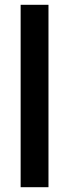

<svg xmlns="http://www.w3.org/2000/svg" viewBox="-20 -780 287 800"><path d="M182 0H66V-760H182Z"/></svg>

Font: Noto Sans Myanmar Condensed SemiBold
Style: Regular
Weight: 600
Width: 3
Designer: Monotype Design Team
Foundry: Monotype Imaging Inc.
Version: Version 2.107; ttfautohint (v1.8.4.7-5d5b)